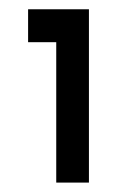

<svg xmlns="http://www.w3.org/2000/svg" viewBox="-20 -720 280 410"><path d="M169.9 -700.2V-330.1H100.1V-629.9H40V-700.2Z"/></svg>

Font: Aldrich [RUS by Daymarius]
Style: Regular
Weight: 400
Designer: Matthew Desmond
Foundry: Matthew Desmond
Version: Version 1.002 August 24, 2018